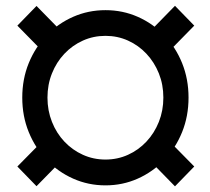

<svg xmlns="http://www.w3.org/2000/svg" viewBox="-20 -638 735 671"><path d="M145.9 -296.9Q145.9 -251.6 161.6 -212.1Q177.2 -172.6 205.1 -143.1Q233 -113.6 269.8 -97Q306.5 -80.4 348.6 -80.4Q390.7 -80.4 427.3 -97Q464 -113.6 491.7 -143.1Q519.4 -172.6 535.2 -212.1Q550.9 -251.6 550.9 -296.9Q550.9 -342.4 535.2 -381.5Q519.4 -420.7 491.7 -450.2Q464 -479.7 427.3 -496.2Q390.7 -512.7 348.6 -512.7Q306.5 -512.7 269.8 -496.2Q233 -479.7 205.1 -450.2Q177.2 -420.7 161.6 -381.5Q145.9 -342.4 145.9 -296.9ZM57.8 -296.9Q57.8 -361.8 80.5 -417.5Q103.2 -473.1 143.2 -514.6Q183.1 -556.2 235.8 -579.3Q288.6 -602.5 348.6 -602.5Q408.7 -602.5 461.3 -579.3Q513.9 -556.2 553.9 -514.6Q593.9 -473.1 616.4 -417.5Q638.9 -361.8 638.9 -296.9Q638.9 -231.9 616.4 -176.3Q593.9 -120.6 553.9 -78.9Q513.9 -37.1 461.3 -13.7Q408.7 9.8 348.6 9.8Q288.6 9.8 235.8 -13.7Q183.1 -37.1 143.2 -78.9Q103.2 -120.6 80.5 -176.3Q57.8 -231.9 57.8 -296.9ZM658.9 -548.4 560.3 -447.9 493.2 -517.1 591.5 -617.7ZM206.2 -87.9 107.6 12.7 40.7 -56.1 139.4 -156.2ZM591.5 13.2 493.2 -87.4 560.3 -156.2 658.9 -56.1ZM139.4 -447.9 40.7 -548.4 107.6 -617.2 206.2 -516.6Z"/></svg>

Font: Vazirmatn
Style: Regular
Weight: 400
Designer: Saber Rastikerdar
Foundry: Saber Rastikerdar
Version: Version 33.003;September 2, 2022;FontCreator 14.0.0.2862 64-